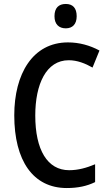

<svg xmlns="http://www.w3.org/2000/svg" viewBox="-20 -939 549 969"><path d="M312 -919C276 -919 255 -899 255 -857C255 -817 277 -796 312 -796C346 -796 367 -817 367 -857C367 -899 347 -919 312 -919ZM327 -635C370 -635 410 -619 447 -598L482 -684C434 -710 380 -725 323 -725C145 -725 52 -566 52 -357C52 -128 147 10 317 10C374 10 419 0 460 -20V-110C417 -92 375 -80 329 -80C219 -80 158 -183 158 -356C158 -514 213 -635 327 -635Z"/></svg>

Font: Noto Sans Gujarati Condensed Medium
Style: Regular
Weight: 500
Width: 3
Designer: Jelle Bosma - Monotype Design Team, Universal Thirst
Foundry: Monotype Imaging Inc.
Version: Version 2.106